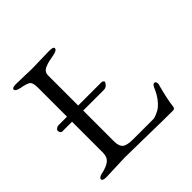

<svg xmlns="http://www.w3.org/2000/svg" viewBox="-167 -810 973 973"><g transform="rotate(-45 319.0 -324.0)"><path d="M71 -317Q65 -317 61 -323Q57 -329 57 -335Q57 -342 64.5 -347.5Q72 -353 81 -353H141V-560Q141 -595 130 -605Q119 -615 80 -622Q47 -628 47 -642Q47 -653 76 -653Q104 -653 135.5 -651.5Q167 -650 188 -650Q212 -650 249 -651.5Q286 -653 314 -653Q343 -653 343 -642Q343 -628 310 -622Q286 -618 274 -615Q262 -612 247.5 -606Q233 -600 227 -590.5Q221 -581 221 -567V-353H388Q393 -353 397.5 -349.5Q402 -346 402 -342V-341Q401 -340 401 -339Q389 -317 370 -317H221V-96Q221 -63 236 -49Q251 -35 298 -35H444Q450 -35 469 -43Q488 -51 500 -61Q532 -89 552 -132Q563 -162 574 -162Q586 -162 586 -144Q586 -143 586 -141L585 -139Q562 -53 558 -12Q556 5 544 5Q473 5 360 2.5Q247 0 201 0L66 5Q38 5 38 -7Q38 -18 60 -24Q101 -32 121 -48Q141 -64 141 -96V-317Z"/></g></svg>

Font: EB Garamond SC 12
Style: Regular
Weight: 400
Version: Version 0.016 ; ttfautohint (v0.97) -l 8 -r 50 -G 200 -x 0 -